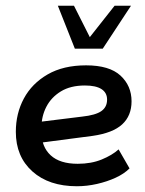

<svg xmlns="http://www.w3.org/2000/svg" viewBox="-20 -636 503 667"><path d="M247 11Q150 11 92.5 -40.5Q35 -92 35 -178Q35 -242 63 -294Q91 -346 145.5 -377.5Q200 -409 279 -409Q360 -409 398.5 -373.5Q437 -338 437 -284Q437 -234 404.5 -204Q372 -174 302 -164L88 -136V-209L266 -231Q312 -236 332 -250Q352 -264 352 -290Q352 -314 332.5 -326.5Q313 -339 275 -339Q225 -339 191.5 -318.5Q158 -298 141 -265Q124 -232 124 -193V-178Q124 -126 156 -96.5Q188 -67 250 -67Q297 -67 333.5 -82Q370 -97 392 -117L430 -51Q411 -32 381.5 -18.5Q352 -5 317 3Q282 11 247 11ZM240 -467 181 -616H237L292 -507L378 -616H435L337 -467Z"/></svg>

Font: Rokkitt Medium
Style: Italic
Weight: 500
Italic angle: -9°
Designer: Vernon Adams
Foundry: Vernon Adams
Version: Version 3.103